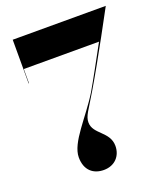

<svg xmlns="http://www.w3.org/2000/svg" viewBox="-139 -845 819 950"><g transform="rotate(-20 270.0 -370.0)"><path d="M148 -91C148 -22 190 10 244 10C303 10 338 -31 338 -83C338 -159 252 -174 252 -237C252 -271 272.5 -292.5 322.5 -377C401 -508.5 530 -750 530 -750H40V-520H42V-595H438C390.5 -508 349 -431 315 -373C248.5 -264 148 -170 148 -91Z"/></g></svg>

Font: Bodoni* 96pt
Style: Bold
Weight: 700
Version: Version 2.3